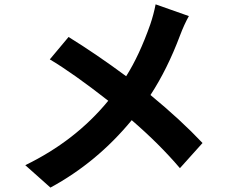

<svg xmlns="http://www.w3.org/2000/svg" viewBox="-20 -808 1040 879"><path d="M692.4 -788.1 844.7 -734.4Q823.2 -696.3 803.7 -644.5Q746.1 -491.2 668.9 -373Q806.6 -259.8 907.2 -153.3L803.7 -38.1Q709 -149.4 583 -257.8Q423.8 -64.5 210.9 50.8L95.7 -51.8Q325.2 -163.1 475.6 -346.7Q313.5 -473.6 208 -536.1L293.9 -638.7Q418.9 -561.5 557.6 -459Q618.2 -554.7 668 -696.3Q683.6 -742.2 692.4 -788.1Z"/></svg>

Font: GenEi Gothic M Regular
Style: Bold
Weight: 700
Designer: o_tamon (Modified); [Source Han Sans]
Ryoko NISHIZUKA  (kana & ideographs); Paul D. Hunt (Latin, Greek & Cyrillic); Wenl
Version: Version 1.1a;Original Version 1.004